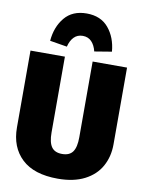

<svg xmlns="http://www.w3.org/2000/svg" viewBox="-104 -1041 852 1132"><g transform="rotate(10 322.0 -474.5)"><path d="M611 -236Q611 -163 579 -105Q547 -47 482 -13.5Q417 20 322 20Q179 20 106 -49Q33 -118 33 -236V-696H239V-242Q239 -183 258.5 -155.5Q278 -128 322 -128Q366 -128 385.5 -155.5Q405 -183 405 -242V-696H611ZM507 -773 404 -756Q395 -793 374.5 -814Q354 -835 322 -835Q290 -835 269.5 -814Q249 -793 240 -756L137 -773Q144 -857 190.5 -913Q237 -969 322 -969Q407 -969 453.5 -913Q500 -857 507 -773Z"/></g></svg>

Font: Fira Sans Black
Style: Regular
Weight: 900
Designer: Carrois Corporate & Edenspiekermann AG
Foundry: Carrois Corporate GbR & Edenspiekermann AG
Version: Version 4.203